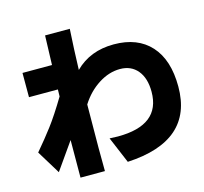

<svg xmlns="http://www.w3.org/2000/svg" viewBox="-123 -963 1247 1172"><g transform="rotate(-15 500.0 -376.5)"><path d="M34.2 -144.5Q94.7 -215.8 140.1 -275.9Q185.5 -335.9 249 -441.4L250 -485.4H67.4V-638.7H253.9Q259.8 -816.4 259.8 -824.2H416Q408.2 -697.3 404.3 -567.4Q500 -663.1 649.9 -663.1Q799.8 -663.1 882.3 -572.3Q964.8 -481.4 964.8 -312.5Q964.8 30.3 547.9 51.8L477.5 -115.2Q514.6 -113.3 530.3 -113.3Q798.8 -113.3 798.8 -324.2Q798.8 -410.2 758.3 -459Q717.8 -507.8 647.9 -507.8Q578.1 -507.8 511.7 -465.3Q445.3 -422.9 399.4 -350.6Q397.5 -178.7 397.5 -75.7Q397.5 27.3 398.4 70.3H244.1Q244.1 -90.8 245.1 -167L125 3.9Z"/></g></svg>

Font: GenEi M Gothic v2 Heavy
Style: Regular
Weight: 800
Version: Version 2.0